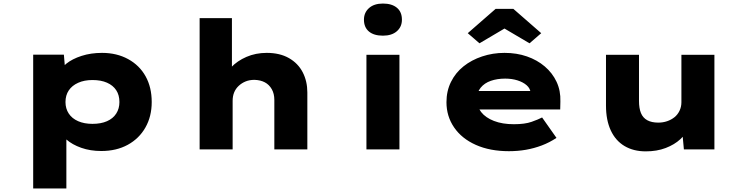

<svg xmlns="http://www.w3.org/2000/svg" viewBox="-20 -842 4210 1082"><path d="M167 220V-534H340L350 -415L313 -424Q320 -456 353.5 -483Q387 -510 439.5 -527Q492 -544 555 -544Q638 -544 702 -509Q766 -474 800.5 -412Q835 -350 835 -267Q835 -186 799.5 -123.5Q764 -61 700 -26Q636 9 551 9Q489 9 438 -9Q387 -27 354 -56Q321 -85 312 -117L354 -131V220ZM501 -144Q549 -144 583 -159Q617 -174 635 -202Q653 -230 653 -267Q653 -306 635 -333.5Q617 -361 583 -376Q549 -391 501 -391Q455 -391 420.5 -375.5Q386 -360 367.5 -332.5Q349 -305 349 -267Q349 -230 367.5 -202Q386 -174 420.5 -159Q455 -144 501 -144Z M1105 0V-740H1287V-396L1237 -378Q1247 -425 1282 -462Q1317 -499 1369 -521.5Q1421 -544 1483 -544Q1557 -544 1608.5 -514.5Q1660 -485 1686 -434.5Q1712 -384 1712 -321V0H1526V-279Q1526 -314 1511.5 -339.5Q1497 -365 1472.5 -378Q1448 -391 1414 -392Q1386 -392 1364 -383Q1342 -374 1325 -358Q1308 -342 1299.5 -321Q1291 -300 1291 -274V0H1198Q1154 0 1131 0Q1108 0 1105 0Z M2045 0V-533H2231V0ZM2138 -641Q2087 -641 2059 -664.5Q2031 -688 2031 -731Q2031 -771 2059.5 -796.5Q2088 -822 2138 -822Q2188 -822 2216.5 -798.5Q2245 -775 2245 -731Q2245 -691 2216.5 -666Q2188 -641 2138 -641Z M2848 10Q2741 10 2661.5 -25.5Q2582 -61 2539 -124Q2496 -187 2496 -266Q2496 -329 2521.5 -380.5Q2547 -432 2592 -468Q2637 -504 2697 -524Q2757 -544 2823 -544Q2892 -544 2949.5 -524Q3007 -504 3050 -467.5Q3093 -431 3116.5 -381Q3140 -331 3138 -270L3137 -225H2616L2593 -329H2988L2970 -301V-320Q2968 -344 2948 -361.5Q2928 -379 2896.5 -389Q2865 -399 2827 -399Q2782 -399 2746 -386.5Q2710 -374 2688.5 -347.5Q2667 -321 2667 -281Q2667 -242 2691.5 -210.5Q2716 -179 2763.5 -160.5Q2811 -142 2876 -142Q2938 -142 2976 -155.5Q3014 -169 3035 -180L3116 -65Q3077 -39 3033.5 -22.5Q2990 -6 2944 2Q2898 10 2848 10ZM2682 -598 2616 -655 2773 -792H2873L3030 -655L2964 -598L2808 -690H2838Z M3619 11Q3550 11 3499.5 -19Q3449 -49 3422 -107Q3395 -165 3395 -247V-533H3581V-273Q3581 -232 3592 -205Q3603 -178 3627.5 -164.5Q3652 -151 3690 -151Q3716 -151 3739.5 -159Q3763 -167 3781 -181.5Q3799 -196 3809.5 -218Q3820 -240 3820 -266V-533H4006V0H3834L3824 -108L3859 -120Q3847 -88 3814 -57.5Q3781 -27 3731.5 -8Q3682 11 3619 11Z"/></svg>

Font: Lexend Peta ExtraBold
Style: Regular
Weight: 800
Version: Version 1.007